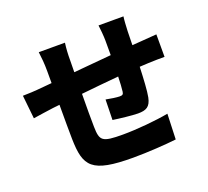

<svg xmlns="http://www.w3.org/2000/svg" viewBox="-138 -963 1277 1179"><g transform="rotate(-20 500.0 -374.0)"><path d="M780 -792H617C620 -772 625 -718 625 -691V-595C543 -588 456 -580 379 -573C380 -603 380 -629 380 -646C380 -695 382 -724 387 -763H216C221 -725 225 -685 225 -637V-558C202 -556 183 -554 170 -553C111 -547 60 -545 33 -545L49 -392C75 -396 148 -407 180 -411C192 -412 207 -414 225 -416C225 -326 225 -235 226 -192C230 -11 267 44 541 44C633 44 756 36 823 28L829 -138C749 -123 621 -111 529 -111C392 -111 380 -124 378 -217C377 -261 377 -347 378 -432C455 -440 543 -449 623 -456C622 -417 620 -383 617 -359C615 -341 607 -338 590 -338C572 -338 531 -344 502 -350L499 -217C538 -211 625 -201 660 -201C714 -201 741 -214 753 -272C761 -312 765 -389 768 -467C789 -468 808 -469 825 -470C852 -471 913 -473 932 -472V-619C899 -616 854 -613 826 -611C809 -610 790 -608 771 -607C771 -634 772 -663 773 -698C774 -727 777 -777 780 -792Z"/></g></svg>

Font: Noto Sans JP Black
Style: Regular
Weight: 900
Designer: Ryoko NISHIZUKA 西塚涼子 (kana, bopomofo & ideographs); Paul D. Hunt (Latin, Greek & Cyrillic); Sandoll Communications 산돌커뮤니
Foundry: Adobe
Version: Version 2.002;hotconv 1.0.116;makeotfexe 2.5.65601